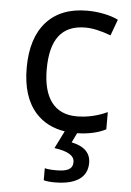

<svg xmlns="http://www.w3.org/2000/svg" viewBox="-55 -587 590 868"><g transform="rotate(5 240.0 -153.0)"><path d="M374 139.2C374 94.2 345.2 65.4 287.1 53.2L308.1 9.8C359.4 8.8 402.8 -1 438 -19V-97.2C392.6 -76.2 346.2 -65.9 298.8 -65.9C197.8 -65.9 146 -136.7 146 -266.1C146 -400.9 196.3 -469.2 304.2 -469.2C335.9 -469.2 374.5 -460.9 419.9 -443.8L446.8 -517.1C413.6 -534.2 358.4 -545.9 306.2 -545.9C225.6 -545.9 164.1 -521.5 120.6 -473.1C77.1 -424.3 55.2 -355 55.2 -265.1C55.2 -176.8 76.7 -108.9 119.6 -61.5C153.3 -24.4 197.3 -2 251.5 6.3L211.9 85.9C272.9 93.8 303.2 112.3 303.2 141.1C303.2 174.3 277.8 185.1 229 185.1C205.6 185.1 188 183.6 176.3 180.2V234.9C188.5 238.3 205.1 240.2 226.1 240.2C325.2 240.2 374 203.6 374 139.2Z"/></g></svg>

Font: Noto Reveo Sans
Style: Regular
Weight: 400
Designer: Monotype Design team
Foundry: Monotype Imaging Inc.
Version: Version 1.04